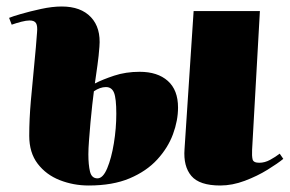

<svg xmlns="http://www.w3.org/2000/svg" viewBox="-20 -557 892 591"><path d="M253 14Q206 14 164 -2.5Q122 -19 96 -53Q70 -87 70 -139Q70 -190 75 -247Q80 -304 85.5 -359Q91 -414 94 -457Q96 -477 91 -485.5Q86 -494 71 -494Q61 -494 45.5 -490Q30 -486 16 -481L8 -502Q17 -506 44.5 -514Q72 -522 106.5 -529.5Q141 -537 170 -537Q229 -537 260 -504Q291 -471 286 -413Q284 -385 280 -356.5Q276 -328 272 -300Q295 -312 331 -324Q367 -336 410 -336Q465 -336 496.5 -308Q528 -280 528 -226Q528 -186 512.5 -144Q497 -102 464 -66Q431 -30 379 -8Q327 14 253 14ZM658 14Q594 14 569 -15.5Q544 -45 548 -98L576 -523H780L756 -96Q755 -77 757.5 -66.5Q760 -56 778 -56Q795 -56 811.5 -65Q828 -74 841 -84L852 -68Q835 -54 803.5 -34.5Q772 -15 733.5 -0.5Q695 14 658 14ZM280 -8Q297 -8 310 -39Q323 -70 330.5 -116Q338 -162 338 -207Q338 -254 331 -271.5Q324 -289 306 -289Q288 -289 269 -276Q267 -260 264 -234.5Q261 -209 258.5 -180Q256 -151 254 -125Q252 -99 252 -82Q252 -50 257 -29Q262 -8 280 -8Z"/></svg>

Font: Literata 72pt Black
Style: Italic
Weight: 900
Italic angle: -2°
Designer: Latin by Veronika Burian and Jose Scaglione. Greek by Irene Vlachou. Cyrillic by Vera Evstafieva
Foundry: TypeTogether
Version: Version 3.002